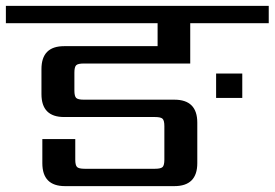

<svg xmlns="http://www.w3.org/2000/svg" viewBox="-40 -642 934 653"><path d="M695 -309V-392H784V-309ZM-20 -622H874V-563H607V-426H245Q225 -426 219 -420Q213 -414 213 -395V-334Q213 -315 219 -309Q225 -303 245 -303H553Q631 -303 631 -225V-87Q631 -9 553 -9H181Q104 -9 104 -87V-169H216V-99Q216 -80 222 -74Q228 -68 248 -68H487Q507 -68 513 -74Q519 -80 519 -99V-213Q519 -232 513 -238Q507 -244 487 -244H178Q101 -244 101 -322V-407Q101 -485 178 -485H496V-563H-20Z"/></svg>

Font: Sarpanch Medium
Style: Regular
Weight: 500
Designer: Manushi Parikh (Devanagari and Latin), Jyotish Sonowal (Devanagari)
Foundry: Indian Type Foundry
Version: Version 2.004;PS 1.0;hotconv 1.0.78;makeotf.lib2.5.61930; tt